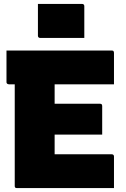

<svg xmlns="http://www.w3.org/2000/svg" viewBox="-20 -957 640 977"><path d="M13 -700H548Q553 -700 555 -699Q557 -698 558.5 -695Q560 -692 560 -689Q560 -648 560 -609Q560 -570 560 -528H25Q22 -528 19 -529.5Q16 -531 14.5 -533.5Q13 -536 13 -539Q13 -581 13 -620Q13 -659 13 -700ZM162 -429H489Q493 -429 495.5 -427.5Q498 -426 499 -423.5Q500 -421 500 -418Q500 -392 500 -368Q500 -344 500 -320.5Q500 -297 500 -272H162ZM66 0Q63 0 61 -0.5Q59 -1 57.5 -2.5Q56 -4 55.5 -6Q55 -8 55 -11Q55 -60 55 -119Q55 -178 55 -242.5Q55 -307 55 -374.5Q55 -442 55 -509Q55 -576 55 -639H267L258 -617Q258 -581 258 -545.5Q258 -510 258 -474Q258 -437 258 -399Q258 -361 258 -322.5Q258 -284 258 -246.5Q258 -209 258 -172H548Q554 -172 557 -169Q560 -166 560 -161Q560 -120 560 -80.5Q560 -41 560 0ZM173 -937Q194 -937 223.5 -937Q253 -937 285.5 -937Q318 -937 347.5 -937Q377 -937 398 -937Q403 -937 406 -934Q409 -931 409 -926V-764Q388 -764 358.5 -764Q329 -764 296.5 -764Q264 -764 234.5 -764Q205 -764 184 -764Q179 -764 176 -767Q173 -770 173 -775Z"/></svg>

Font: Recursive Monospace Black
Style: Regular
Weight: 900
Version: Version 1.047